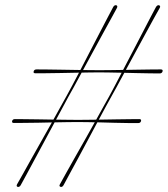

<svg xmlns="http://www.w3.org/2000/svg" viewBox="-20 -723 650 744"><path d="M244.5 -347Q238.5 -335.5 224.5 -309.8Q210.5 -284 192.2 -250Q174 -216 154.2 -179.2Q134.5 -142.5 115.8 -108Q97 -73.5 82.5 -46.2Q68 -19 60 -5Q55 3 48 1Q42 -1.5 46.5 -9.5Q53.5 -21.5 68 -47.5Q82.5 -73.5 101.5 -107.5Q120.5 -141.5 141.5 -178.5Q162.5 -215.5 181.8 -250Q201 -284.5 215.5 -310.8Q230 -337 237 -349.5Q244.5 -363 259 -390Q273.5 -417 291.5 -451.8Q309.5 -486.5 328.8 -523.8Q348 -561 366 -595.5Q384 -630 398 -656.8Q412 -683.5 419 -696.5Q424 -704.5 431 -702.5Q437 -700 433 -692Q425 -677 409.8 -649.5Q394.5 -622 375.8 -587.5Q357 -553 337 -516.2Q317 -479.5 298.5 -445.5Q280 -411.5 266 -385.5Q252 -359.5 244.5 -347ZM363.5 -442.5Q352.5 -442.5 328.5 -442.2Q304.5 -442 274 -441.2Q243.5 -440.5 212.5 -440Q181.5 -439.5 156 -439.2Q130.5 -439 117.5 -439Q108 -439 110.5 -446.5Q112.5 -454 121.5 -454Q133 -454 157.2 -453.8Q181.5 -453.5 212.2 -453Q243 -452.5 273.8 -452Q304.5 -451.5 329.2 -451.2Q354 -451 365.5 -451Q377.5 -451 401.5 -451.2Q425.5 -451.5 455.2 -452Q485 -452.5 514.5 -453Q544 -453.5 568 -453.8Q592 -454 603 -454Q612 -454 610 -446.5Q607.5 -438.5 599 -438.5Q586 -438.5 561.5 -438.8Q537 -439 507.8 -439.8Q478.5 -440.5 449.5 -441.2Q420.5 -442 397.5 -442.2Q374.5 -442.5 363.5 -442.5ZM410.5 -347Q404 -335.5 390 -309.8Q376 -284 357.8 -250Q339.5 -216 320 -179.2Q300.5 -142.5 281.8 -108Q263 -73.5 248.2 -46.2Q233.5 -19 226 -5Q221 3 214.5 1Q207.5 -1.5 212.5 -9.5Q219 -21.5 233.5 -47.5Q248 -73.5 267.2 -107.5Q286.5 -141.5 307.5 -178.5Q328.5 -215.5 347.5 -249.8Q366.5 -284 381.2 -310.5Q396 -337 403 -349.5Q410.5 -363 424.8 -390.2Q439 -417.5 457 -452Q475 -486.5 494.5 -523.8Q514 -561 531.8 -595.5Q549.5 -630 563.5 -656.5Q577.5 -683 584.5 -696Q590 -704.5 596.5 -702.5Q603.5 -700 598.5 -691.5Q590 -677 575 -649.5Q560 -622 541.2 -587.5Q522.5 -553 502.5 -516.2Q482.5 -479.5 464.2 -445.5Q446 -411.5 431.8 -385.5Q417.5 -359.5 410.5 -347ZM280 -250Q269 -250 244.8 -249.8Q220.5 -249.5 190 -248.8Q159.5 -248 128.8 -247.5Q98 -247 72.8 -246.8Q47.5 -246.5 34 -246.5Q25 -246.5 27 -254Q29 -261.5 38 -261.5Q49.5 -261.5 74 -261.2Q98.5 -261 129 -260.5Q159.5 -260 190.2 -259.5Q221 -259 245.8 -258.8Q270.5 -258.5 282 -258.5Q294 -258.5 318 -258.8Q342 -259 371.8 -259.5Q401.5 -260 431.2 -260.5Q461 -261 484.8 -261.2Q508.5 -261.5 519.5 -261.5Q528.5 -261.5 526.5 -254Q524.5 -246 515 -246Q502 -246 477.5 -246.2Q453 -246.5 423.8 -247.2Q394.5 -248 365.5 -248.8Q336.5 -249.5 313.8 -249.8Q291 -250 280 -250Z"/></svg>

Font: Fraunces 120pt SemiBold
Style: Italic
Weight: 600
Italic angle: -16°
Version: Version 1.000;[b76b70a41]